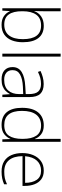

<svg xmlns="http://www.w3.org/2000/svg" viewBox="826 -1626 810 2503"><g transform="rotate(90 1231.5 -375.0)"><path d="M304 10Q235 10 191 -20.5Q147 -51 128 -97H125L119 0H88V-760H127V-535Q127 -509 126 -475Q125 -441 124 -418H127Q145 -471 194 -505.5Q243 -540 317 -540Q421 -540 476 -470.5Q531 -401 531 -266Q531 -187 507 -124.5Q483 -62 432.5 -26Q382 10 304 10ZM301 -25Q395 -25 443 -88Q491 -151 491 -267Q491 -505 314 -505Q217 -505 172 -442Q127 -379 127 -265V-256Q127 -143 169 -84Q211 -25 301 -25Z M680 0V-760H718V0Z M1016 10Q939 10 897 -28Q855 -66 855 -133Q855 -212 920.5 -252.5Q986 -293 1107 -299L1207 -305V-345Q1207 -431 1174 -467.5Q1141 -504 1075 -504Q1034 -504 996.5 -494.5Q959 -485 918 -464L906 -498Q945 -516 987.5 -527.5Q1030 -539 1076 -539Q1161 -539 1203.5 -494.5Q1246 -450 1246 -353V0H1215L1208 -98H1206Q1190 -68 1165.5 -43Q1141 -18 1105 -4Q1069 10 1016 10ZM1020 -24Q1114 -24 1160.5 -77Q1207 -130 1207 -219V-272L1111 -268Q1009 -263 952 -231Q895 -199 895 -133Q895 -81 928 -52.5Q961 -24 1020 -24Z M1609 10Q1498 10 1442 -58.5Q1386 -127 1386 -257Q1386 -394 1446 -467Q1506 -540 1616 -540Q1686 -540 1729.5 -507Q1773 -474 1791 -425H1794Q1793 -455 1792 -485.5Q1791 -516 1791 -544V-760H1829V0H1797L1793 -105H1791Q1772 -58 1728.5 -24Q1685 10 1609 10ZM1612 -25Q1709 -25 1750 -86.5Q1791 -148 1791 -260V-266Q1791 -382 1749 -443.5Q1707 -505 1618 -505Q1525 -505 1475.5 -442Q1426 -379 1426 -256Q1426 -141 1472 -83Q1518 -25 1612 -25Z M2217 10Q2136 10 2082 -24Q2028 -58 2002 -119.5Q1976 -181 1976 -260Q1976 -338 2002 -401Q2028 -464 2079 -502Q2130 -540 2206 -540Q2274 -540 2317.5 -507.5Q2361 -475 2382.5 -419.5Q2404 -364 2404 -294V-263H2016Q2017 -148 2068.5 -86.5Q2120 -25 2218 -25Q2267 -25 2302.5 -32.5Q2338 -40 2383 -61V-23Q2344 -6 2305.5 2Q2267 10 2217 10ZM2017 -297H2364Q2364 -391 2325 -448Q2286 -505 2206 -505Q2126 -505 2076 -452Q2026 -399 2017 -297Z"/></g></svg>

Font: Noto Sans Symbols ExtraLight
Style: Regular
Weight: 250
Version: Version 2.002